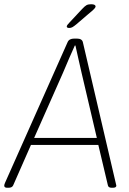

<svg xmlns="http://www.w3.org/2000/svg" viewBox="-35 -884 607 906"><path d="M-1 2Q-15 2 -15 -8Q-15 -13 -11 -22L284 -685Q291 -702 316 -702H327Q352 -702 356 -685L511 -21Q514 -11 514 -8Q514 2 497 2H492Q476 2 474 -10L429 -200H111L27 -9Q22 2 5 2ZM262 -540 126 -233H422L350 -540Q342 -577 334 -610.5Q326 -644 321 -669H318Q307 -644 292 -610.5Q277 -577 262 -540ZM292 -752Q280 -752 280 -759Q280 -765 294 -779L352 -841Q365 -855 373 -859.5Q381 -864 395 -864Q416 -864 416 -853Q416 -849 409 -841.5Q402 -834 381 -817L325 -769Q314 -760 307 -756Q300 -752 292 -752Z"/></svg>

Font: Asap Semi Condensed Semi Condensed Thin
Style: Italic
Weight: 100
Width: 4
Italic angle: -6°
Designer: Pablo Cosgaya
Foundry: Omnibus-Type
Version: Version 3.001; ttfautohint (v1.8.4.7-5d5b)